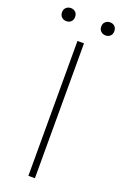

<svg xmlns="http://www.w3.org/2000/svg" viewBox="-165 -838 563 883"><g transform="rotate(20 116.0 -396.0)"><path d="M100 0V-660H132V0ZM20 -728Q7 -728 -2.5 -736.5Q-12 -745 -12 -760Q-12 -775 -2.5 -783.5Q7 -792 20 -792Q34 -792 43 -783.5Q52 -775 52 -760Q52 -745 43 -736.5Q34 -728 20 -728ZM212 -728Q199 -728 189.5 -736.5Q180 -745 180 -760Q180 -775 189.5 -783.5Q199 -792 212 -792Q226 -792 235 -783.5Q244 -775 244 -760Q244 -745 235 -736.5Q226 -728 212 -728Z"/></g></svg>

Font: Source Sans Variable
Style: Regular
Weight: 200
Designer: Paul D. Hunt
Foundry: Adobe Systems Incorporated
Version: Version 3.006;hotconv 1.0.111;makeotfexe 2.5.65597